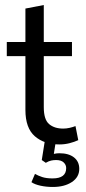

<svg xmlns="http://www.w3.org/2000/svg" viewBox="-20 -564 340 763"><path d="M216 10Q156 10 118.5 -22.5Q81 -55 81 -127V-341H7V-397H81V-530L154 -544V-397H266V-341H154V-138Q154 -89 175 -71Q196 -53 231 -53Q244 -53 257 -56Q270 -59 280 -63L291 -7Q276 0 256.5 5Q237 10 216 10ZM190 179Q164 179 141 174Q118 169 105 160L119 127Q131 134 147.5 139.5Q164 145 189 145Q243 145 243 104Q243 91 233 81.5Q223 72 203 72Q193 72 183.5 74Q174 76 162 83L146 72L159 -10H203L192 60L172 55Q183 50 194 47.5Q205 45 216 45Q253 45 274 61.5Q295 78 295 107Q295 140 265.5 159.5Q236 179 190 179Z"/></svg>

Font: Rokkitt
Style: Regular
Weight: 400
Designer: Vernon Adams
Foundry: Vernon Adams
Version: Version 3.103